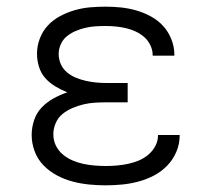

<svg xmlns="http://www.w3.org/2000/svg" viewBox="-20 -548 640 576"><path d="M297 8Q272 8 247 5.5Q222 3 197.5 -3.5Q173 -10 150.5 -22Q128 -34 110.5 -52Q93 -70 84 -94Q75 -118 75 -143Q75 -166 82.5 -188Q90 -210 105.5 -226Q121 -242 141 -253Q161 -264 182 -271Q164 -278 146.5 -288.5Q129 -299 116 -313.5Q103 -328 97 -347.5Q91 -367 91 -387Q91 -410 99.5 -432.5Q108 -455 124 -472Q140 -489 161 -500Q182 -511 204.5 -517.5Q227 -524 250.5 -526Q274 -528 297 -528Q321 -528 344 -525.5Q367 -523 389.5 -516.5Q412 -510 433 -498.5Q454 -487 469.5 -470Q485 -453 494 -430.5Q503 -408 503 -385Q503 -384 503 -383Q503 -382 503 -381H438Q438 -382 438 -382.5Q438 -383 438 -383Q438 -398 431 -412.5Q424 -427 412.5 -437Q401 -447 387 -453.5Q373 -460 358 -463.5Q343 -467 327.5 -468.5Q312 -470 297 -470Q282 -470 266.5 -469Q251 -468 236 -464.5Q221 -461 207 -455Q193 -449 181 -439.5Q169 -430 162.5 -415.5Q156 -401 156 -386Q156 -370 162.5 -355.5Q169 -341 181 -331Q193 -321 207.5 -315Q222 -309 237.5 -305.5Q253 -302 268.5 -300.5Q284 -299 300 -299H363V-241H300Q283 -241 265.5 -240Q248 -239 231 -235Q214 -231 197.5 -224Q181 -217 167.5 -206Q154 -195 147 -178.5Q140 -162 140 -145Q140 -127 147.5 -111.5Q155 -96 168 -85Q181 -74 197 -67Q213 -60 229.5 -56.5Q246 -53 263 -51.5Q280 -50 297 -50Q314 -50 331 -51.5Q348 -53 364.5 -56.5Q381 -60 396.5 -66.5Q412 -73 425 -84Q438 -95 446 -110Q454 -125 454 -142Q454 -142 454 -142Q454 -142 454 -143H519Q519 -142 519 -141.5Q519 -141 519 -141Q519 -116 509 -92.5Q499 -69 481.5 -51Q464 -33 442 -21.5Q420 -10 396 -3.5Q372 3 347 5.5Q322 8 297 8Z"/></svg>

Font: Iosevka Custom Light Extended
Style: Regular
Weight: 300
Width: 7
Monospace: yes
Designer: Belleve Invis
Foundry: Belleve Invis
Version: Version 11.2.4; ttfautohint (v1.8.4)